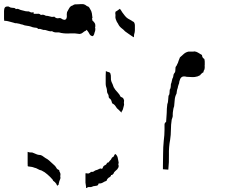

<svg xmlns="http://www.w3.org/2000/svg" viewBox="-506 -742 1098 937"><path d="M-371.1 -1Q-364.3 2 -356.4 2Q-348.6 1 -341.8 4.9Q-335.9 6.8 -330.1 9.8Q-324.2 12.7 -317.4 13.7Q-313.5 13.7 -308.6 14.6Q-304.7 15.6 -300.8 17.6Q-293 23.4 -284.2 29.3Q-274.4 34.2 -266.6 41Q-261.7 45.9 -255.9 50.8Q-250 56.6 -244.1 61.5Q-236.3 67.4 -231.4 76.2Q-227.5 85 -216.8 87.9Q-217.8 91.8 -215.8 94.7Q-214.8 97.7 -212.9 100.6Q-210.9 104.5 -210.9 109.4Q-210.9 114.3 -211.9 118.2Q-210.9 122.1 -210.9 126Q-210.9 127.9 -211.9 130.9Q-213.9 137.7 -216.8 143.6Q-216.8 147.5 -218.8 151.4Q-220.7 154.3 -217.8 157.2Q-220.7 158.2 -222.7 160.2Q-224.6 162.1 -224.6 165Q-228.5 163.1 -229.5 159.2Q-230.5 154.3 -234.4 151.4Q-237.3 146.5 -242.2 143.6Q-248 140.6 -249 134.8Q-260.7 121.1 -274.4 109.4Q-287.1 97.7 -303.7 89.8Q-313.5 87.9 -321.3 83Q-329.1 78.1 -338.9 76.2Q-345.7 73.2 -352.5 72.3Q-360.4 71.3 -367.2 70.3Q-371.1 70.3 -371.1 66.4Q-370.1 62.5 -371.1 59.6Q-371.1 55.7 -371.1 51.8Q-371.1 47.9 -371.1 43.9Q-371.1 43.9 -371.1 43.9Q-371.1 43.9 -371.1 43.9Q-371.1 32.2 -371.1 21.5Q-371.1 10.7 -371.1 -1Q-371.1 -1 -371.1 -1Q-371.1 -1 -371.1 -1Z M-109.4 -721.7Q-108.4 -721.7 -107.4 -721.7Q-103.5 -721.7 -99.6 -721.7Q-94.7 -720.7 -90.8 -718.8Q-86.9 -715.8 -84 -713.9Q-80.1 -710.9 -75.2 -710Q-72.3 -708 -70.3 -705.1Q-68.4 -701.2 -66.4 -698.2Q-59.6 -688.5 -57.6 -676.8Q-55.7 -666 -54.7 -654.3Q-54.7 -654.3 -55.7 -654.3Q-55.7 -654.3 -56.6 -653.3Q-55.7 -649.4 -55.7 -646.5Q-54.7 -642.6 -54.7 -638.7Q-57.6 -637.7 -59.6 -635.7Q-62.5 -633.8 -63.5 -631.8Q-66.4 -623 -72.3 -617.2Q-78.1 -610.4 -82 -603.5Q-84 -600.6 -84 -597.7Q-84 -593.8 -87.9 -591.8Q-95.7 -588.9 -101.6 -583Q-108.4 -577.1 -117.2 -576.2Q-139.6 -580.1 -162.1 -579.1Q-184.6 -577.1 -207 -581.1Q-217.8 -585 -229.5 -584Q-242.2 -583 -252 -589.8Q-260.7 -587.9 -268.6 -590.8Q-277.3 -593.8 -285.2 -595.7Q-293.9 -594.7 -302.7 -598.6Q-310.5 -602.5 -319.3 -600.6Q-322.3 -604.5 -328.1 -606.4Q-333 -607.4 -337.9 -607.4Q-346.7 -608.4 -355.5 -612.3Q-364.3 -615.2 -374 -616.2Q-379.9 -617.2 -385.7 -618.2Q-390.6 -620.1 -396.5 -622.1Q-404.3 -623 -411.1 -626Q-418.9 -627.9 -426.8 -628.9Q-432.6 -627.9 -438.5 -630.9Q-444.3 -632.8 -449.2 -633.8Q-458 -635.7 -467.8 -638.7Q-476.6 -640.6 -485.4 -640.6Q-486.3 -645.5 -486.3 -651.4Q-486.3 -656.2 -486.3 -662.1Q-486.3 -664.1 -486.3 -667Q-486.3 -668.9 -486.3 -670.9Q-486.3 -671.9 -486.3 -671.9Q-486.3 -671.9 -486.3 -671.9Q-486.3 -672.9 -486.3 -673.8Q-486.3 -675.8 -486.3 -676.8Q-486.3 -679.7 -486.3 -681.6Q-486.3 -684.6 -486.3 -687.5Q-486.3 -693.4 -484.4 -701.2Q-481.4 -709 -473.6 -710Q-465.8 -711.9 -460 -708Q-454.1 -704.1 -447.3 -704.1Q-442.4 -703.1 -436.5 -703.1Q-430.7 -702.1 -428.7 -697.3Q-421.9 -700.2 -417 -698.2Q-411.1 -695.3 -405.3 -693.4Q-397.5 -691.4 -389.6 -689.5Q-380.9 -686.5 -373 -686.5Q-365.2 -687.5 -359.4 -683.6Q-353.5 -679.7 -345.7 -681.6Q-341.8 -683.6 -341.8 -680.7Q-341.8 -677.7 -341.8 -674.8Q-333 -674.8 -322.3 -674.8Q-312.5 -675.8 -306.6 -668.9Q-299.8 -670.9 -293.9 -669.9Q-287.1 -668 -282.2 -665Q-272.5 -665 -263.7 -662.1Q-253.9 -658.2 -244.1 -660.2Q-241.2 -662.1 -239.3 -659.2Q-238.3 -657.2 -235.4 -656.2Q-228.5 -651.4 -219.7 -653.3Q-210.9 -655.3 -205.1 -650.4Q-200.2 -646.5 -193.4 -645.5Q-186.5 -644.5 -182.6 -650.4Q-179.7 -656.2 -179.7 -663.1Q-180.7 -670.9 -179.7 -676.8Q-179.7 -683.6 -175.8 -688.5Q-172.9 -694.3 -169.9 -699.2Q-167 -705.1 -162.1 -710Q-157.2 -713.9 -150.4 -715.8Q-143.6 -721.7 -133.8 -720.7Q-124 -720.7 -115.2 -721.7Q-115.2 -721.7 -115.2 -721.7Q-114.3 -721.7 -112.3 -721.7Q-110.4 -721.7 -109.4 -721.7Z M10.7 -395.5Q15.6 -391.6 22.5 -390.6Q29.3 -389.6 32.2 -384.8Q36.1 -374 35.2 -363.3Q34.2 -352.5 38.1 -342.8Q41 -335.9 43.9 -330.1Q46.9 -323.2 48.8 -316.4Q55.7 -303.7 66.4 -293Q77.1 -282.2 83 -269.5Q86.9 -268.6 89.8 -266.6Q93.8 -264.6 95.7 -261.7Q98.6 -256.8 99.6 -251Q99.6 -246.1 98.6 -240.2Q99.6 -236.3 99.6 -232.4Q99.6 -229.5 98.6 -226.6Q96.7 -218.8 94.7 -211.9Q93.8 -207 90.8 -202.1Q86.9 -198.2 86.9 -192.4Q84 -195.3 80.1 -199.2Q77.1 -203.1 73.2 -206.1Q63.5 -212.9 58.6 -222.7Q52.7 -232.4 42 -237.3Q39.1 -243.2 38.1 -249Q36.1 -255.9 31.2 -259.8Q24.4 -263.7 24.4 -270.5Q24.4 -277.3 21.5 -282.2Q17.6 -287.1 16.6 -293Q16.6 -298.8 15.6 -304.7Q14.6 -311.5 11.7 -319.3Q9.8 -326.2 9.8 -333Q9.8 -337.9 9.8 -342.8Q9.8 -347.7 9.8 -353.5Q9.8 -363.3 9.8 -374Q9.8 -384.8 10.7 -395.5Z M57.6 9.8Q57.6 9.8 57.6 9.8Q57.6 9.8 57.6 9.8Q66.4 17.6 68.4 27.3Q70.3 37.1 72.3 46.9Q73.2 49.8 73.2 52.7Q72.3 56.6 71.3 59.6Q71.3 60.5 71.3 60.5Q71.3 61.5 72.3 62.5Q73.2 65.4 73.2 68.4Q73.2 71.3 72.3 74.2Q69.3 79.1 66.4 84Q60.5 88.9 55.7 93.8Q49.8 98.6 47.9 105.5Q45.9 108.4 43 110.4Q40 112.3 36.1 112.3Q36.1 117.2 32.2 120.1Q29.3 123 24.4 125Q20.5 127.9 17.6 131.8Q15.6 135.7 13.7 140.6Q3.9 143.6 -4.9 149.4Q-13.7 154.3 -24.4 153.3Q-25.4 156.2 -27.3 160.2Q-29.3 163.1 -33.2 164.1Q-39.1 165 -44.9 166Q-50.8 166 -55.7 168.9Q-61.5 171.9 -68.4 170.9Q-76.2 169.9 -81.1 173.8Q-83 175.8 -84 175.8Q-85 175.8 -85.9 174.8Q-86.9 172.9 -85.9 169.9Q-87.9 160.2 -88.9 149.4Q-88.9 138.7 -88.9 127.9Q-88.9 127 -88.9 125Q-88.9 124 -88.9 122.1Q-88.9 122.1 -88.9 122.1Q-88.9 122.1 -88.9 121.1Q-88.9 118.2 -88.9 114.3Q-88.9 111.3 -88.9 107.4Q-88.9 106.4 -88.9 105.5Q-88.9 102.5 -85.9 103.5Q-82 104.5 -78.1 104.5Q-73.2 105.5 -69.3 102.5Q-64.5 100.6 -62.5 96.7Q-58.6 96.7 -53.7 96.7Q-48.8 95.7 -45.9 92.8Q-43.9 90.8 -41 89.8Q-39.1 88.9 -35.2 87.9Q-30.3 86.9 -25.4 84Q-20.5 81.1 -14.6 80.1Q-9.8 83 -7.8 81.1Q-4.9 80.1 -3.9 75.2Q-2.9 71.3 0 68.4Q2.9 65.4 7.8 63.5Q12.7 61.5 14.6 56.6Q16.6 50.8 23.4 50.8Q26.4 45.9 30.3 42Q35.2 38.1 38.1 32.2Q38.1 30.3 40 28.3Q41 25.4 43.9 25.4Q49.8 22.5 50.8 17.6Q51.8 12.7 56.6 9.8Q56.6 9.8 56.6 9.8Q56.6 9.8 56.6 9.8Q57.6 9.8 57.6 9.8Z M-127.9 -721.7Q-121.1 -717.8 -118.2 -711.9Q-115.2 -706.1 -110.4 -701.2Q-105.5 -693.4 -96.7 -687.5Q-88.9 -681.6 -83 -673.8Q-80.1 -667 -74.2 -662.1Q-69.3 -657.2 -63.5 -651.4Q-59.6 -646.5 -54.7 -641.6Q-48.8 -636.7 -44.9 -630.9Q-41 -626 -41 -620.1Q-40 -613.3 -42 -607.4Q-40 -601.6 -41 -596.7Q-41 -590.8 -43.9 -585Q-44.9 -580.1 -46.9 -574.2Q-48.8 -568.4 -53.7 -565.4Q-65.4 -567.4 -69.3 -576.2Q-74.2 -585.9 -80.1 -592.8Q-83 -596.7 -87.9 -598.6Q-92.8 -600.6 -96.7 -603.5Q-103.5 -617.2 -115.2 -628.9Q-127 -639.6 -136.7 -652.3Q-140.6 -656.2 -139.6 -661.1Q-138.7 -665 -137.7 -669.9Q-139.6 -672.9 -139.6 -676.8Q-139.6 -678.7 -138.7 -680.7Q-136.7 -686.5 -135.7 -691.4Q-132.8 -698.2 -133.8 -707Q-134.8 -714.8 -128.9 -720.7Q-128.9 -721.7 -127.9 -720.7Q-127.9 -720.7 -127.9 -721.7ZM79.1 -699.2Q85.9 -690.4 90.8 -681.6Q96.7 -672.9 103.5 -665Q109.4 -657.2 118.2 -651.4Q127 -646.5 135.7 -641.6Q138.7 -638.7 143.6 -636.7Q147.5 -634.8 149.4 -630.9Q152.3 -625 152.3 -618.2Q152.3 -611.3 152.3 -604.5Q152.3 -600.6 152.3 -597.7Q152.3 -595.7 152.3 -594.7Q152.3 -589.8 151.4 -585Q150.4 -579.1 148.4 -573.2Q147.5 -567.4 147.5 -561.5Q147.5 -561.5 146.5 -560.5Q144.5 -560.5 142.6 -562.5Q138.7 -565.4 136.7 -566.4Q128.9 -572.3 121.1 -577.1Q112.3 -583 104.5 -588.9Q96.7 -597.7 85.9 -605.5Q75.2 -614.3 70.3 -626Q63.5 -634.8 59.6 -646.5Q55.7 -657.2 57.6 -668.9Q57.6 -668.9 57.6 -668.9Q57.6 -668.9 57.6 -668.9Q56.6 -672.9 56.6 -676.8Q56.6 -680.7 57.6 -684.6Q62.5 -688.5 68.4 -691.4Q74.2 -695.3 79.1 -699.2Z M415 -490.2Q420.9 -490.2 425.8 -490.2Q431.6 -490.2 437.5 -490.2Q440.4 -491.2 442.4 -491.2Q452.1 -490.2 460 -485.4Q469.7 -479.5 479.5 -473.6Q480.5 -468.8 481.4 -464.8Q483.4 -460 487.3 -457Q492.2 -455.1 492.2 -450.2Q493.2 -446.3 493.2 -441.4Q493.2 -439.5 493.2 -436.5Q493.2 -434.6 493.2 -431.6Q493.2 -430.7 493.2 -428.7Q493.2 -427.7 493.2 -426.8Q493.2 -426.8 493.2 -425.8Q492.2 -420.9 493.2 -415Q493.2 -410.2 492.2 -404.3Q490.2 -400.4 488.3 -396.5Q487.3 -392.6 486.3 -388.7Q480.5 -386.7 477.5 -382.8Q473.6 -379.9 470.7 -375Q464.8 -372.1 458 -369.1Q451.2 -367.2 444.3 -366.2Q434.6 -365.2 423.8 -366.2Q414.1 -367.2 404.3 -367.2Q398.4 -369.1 391.6 -369.1Q384.8 -369.1 379.9 -365.2Q375 -361.3 373 -355.5Q371.1 -349.6 369.1 -343.8Q369.1 -335.9 365.2 -328.1Q362.3 -320.3 361.3 -312.5Q358.4 -305.7 357.4 -298.8Q356.4 -292 355.5 -285.2Q347.7 -270.5 346.7 -254.9Q345.7 -239.3 343.8 -223.6Q339.8 -212.9 338.9 -203.1Q336.9 -192.4 336.9 -181.6Q337.9 -175.8 335.9 -169.9Q334 -164.1 332 -158.2Q328.1 -133.8 328.1 -108.4Q328.1 -84 324.2 -59.6Q317.4 -23.4 318.4 13.7Q319.3 49.8 315.4 85.9Q308.6 85.9 301.8 85Q295.9 85 289.1 84Q289.1 80.1 289.1 76.2Q289.1 72.3 289.1 68.4Q289.1 68.4 289.1 68.4Q289.1 68.4 289.1 68.4Q289.1 38.1 290 6.8Q290 -23.4 293 -53.7Q294.9 -68.4 295.9 -82Q296.9 -95.7 296.9 -109.4Q296.9 -112.3 296.9 -114.3Q296.9 -117.2 296.9 -120.1Q296.9 -127 296.9 -134.8Q296.9 -141.6 304.7 -147.5Q306.6 -168.9 307.6 -190.4Q307.6 -211.9 310.5 -233.4Q314.5 -243.2 314.5 -252.9Q315.4 -263.7 316.4 -274.4Q321.3 -280.3 321.3 -288.1Q321.3 -295.9 322.3 -303.7Q326.2 -309.6 327.1 -317.4Q328.1 -324.2 328.1 -332Q331.1 -337.9 332 -344.7Q334 -350.6 335 -357.4Q338.9 -363.3 339.8 -370.1Q339.8 -377.9 343.8 -383.8Q349.6 -389.6 349.6 -397.5Q350.6 -405.3 350.6 -413.1Q351.6 -417 354.5 -419.9Q357.4 -423.8 358.4 -427.7Q363.3 -435.5 365.2 -444.3Q368.2 -453.1 372.1 -461.9Q380.9 -469.7 390.6 -478.5Q400.4 -487.3 414.1 -490.2Q414.1 -490.2 414.1 -490.2Q414.1 -490.2 415 -490.2Z"/></svg>

Font: YzWr
Style: Regular
Weight: 400
Version: Version 1.0